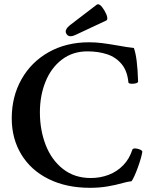

<svg xmlns="http://www.w3.org/2000/svg" viewBox="-20 -876 711 909"><path d="M35.6 -315.9Q35.6 -418.9 81.8 -500.7Q127.9 -582.5 210.9 -629.2Q293.9 -675.8 401.4 -675.8Q433.1 -675.8 462.2 -672.1Q491.2 -668.5 537.1 -660.6Q584 -651.9 613.8 -648.9Q630.4 -604 633.8 -490.2Q633.8 -484.4 622.6 -481.4Q611.3 -478.5 599.9 -479.7Q588.4 -481 587.9 -485.8Q583 -540 555.7 -572.8Q528.3 -605.5 487.1 -619.1Q445.8 -632.8 393.6 -632.8Q324.2 -632.8 273.2 -594Q222.2 -555.2 195.6 -489.5Q168.9 -423.8 168.9 -344.2Q168.9 -260.3 196.5 -189.2Q224.1 -118.2 278.6 -75.7Q333 -33.2 409.7 -33.2Q454.6 -33.2 494.4 -48.3Q534.2 -63.5 563.5 -93.8Q592.8 -124 606.9 -168Q608.4 -172.4 615.5 -173.1Q622.6 -173.8 631.6 -171.6Q640.6 -169.4 647 -166Q653.8 -162.1 653.8 -157.2Q649.4 -129.4 632.6 -83Q615.7 -36.6 603 -18.1Q583 -15.6 565.9 -10.7Q526.4 0.5 488 6.8Q449.7 13.2 406.2 13.2Q294.4 13.2 210.4 -28.3Q126.5 -69.8 81.1 -144.5Q35.6 -219.2 35.6 -315.9ZM294.4 -715.8Q288.1 -726.1 293.7 -736.8Q299.3 -747.6 310.5 -756.3L437.5 -853.5Q444.8 -858.9 454.1 -851.8Q463.4 -844.7 474.1 -826.7Q485.4 -807.6 487.5 -794.7Q489.7 -781.7 482.9 -778.8L337.9 -710.9Q322.3 -703.6 311.3 -704.6Q300.3 -705.6 294.4 -715.8Z"/></svg>

Font: Junicode Two Beta VF
Style: Regular
Weight: 400
Designer: Peter S. Baker
Foundry: Briery Creek Software
Version: Version 1.031 beta; ttfautohint (v1.8.1.43-b0c9)